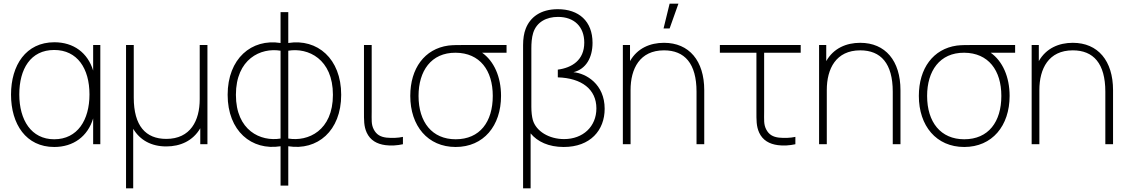

<svg xmlns="http://www.w3.org/2000/svg" viewBox="-20 -785 6138 1045"><path d="M275 15C379.5 15 457.5 -42.5 487 -140.5V0H526V-540H487V-401C457.5 -497.5 381 -555 276 -555C121 -555 40 -430 40 -270C40 -109 122 15 275 15ZM275 -27C150 -27 85 -132 85 -271C85 -409 146 -513 275 -513C401 -513 467 -412 467 -271C467 -132 402 -27 275 -27Z M666 240H705V-84C742 -22 804 12 885 12C961 12 1030 -18 1070 -87V0H1109V-540H1067V-245C1067 -129 1017 -29 885 -29C773 -29 708 -100 708 -254V-540H666Z M1507 225H1549V11C1707 36 1837 -72 1837 -269C1837 -466 1707 -576 1549 -551V-719H1507V-551C1349 -576 1219 -466 1219 -269C1219 -72 1349 36 1507 11ZM1549 -31V-509C1657 -527 1792 -464 1792 -269C1792 -74 1657 -13 1549 -31ZM1507 -31C1399 -13 1264 -74 1264 -269C1264 -464 1399 -527 1507 -509Z M2078 5C2107 9 2141 7 2173 0V-40C2146 -34 2113 -33 2083 -36C2051 -40 2029 -52 2014 -81C2000 -109 2003 -132 2003 -179V-540H1961V-179C1961 -132 1960 -98 1976 -63C1995 -22 2031 -1 2078 5Z M2460 15C2612 15 2707 -100 2707 -263C2707 -367 2668.5 -452.5 2604 -498H2737V-540H2500C2476 -540 2444 -540 2420 -537C2291 -519 2213 -413 2213 -263C2213 -100 2308 15 2460 15ZM2460 -27C2332 -27 2258 -120 2258 -263C2258 -398 2326 -499 2460 -498C2592 -497 2662 -402 2662 -263C2662 -122 2592 -27 2460 -27Z M2827 240H2868V-59C2905 -14 2966 15 3048 15C3193 15 3271 -76 3271 -193C3271 -327 3170 -386 3101 -392C3170 -409 3205 -472 3205 -552C3205 -670 3130 -735 3016 -735C2922 -735 2865 -691 2841 -628C2832 -605 2827 -574 2827 -540ZM3050 -28C2969 -28 2898 -70 2880 -132C2875 -150 2872 -175 2872 -204V-521C2872 -550 2874 -580 2882 -606C2901 -666 2955 -693 3017 -693C3106 -693 3160 -639 3160 -553C3160 -457 3092 -416 3016 -406V-364C3146 -360 3226 -299 3226 -195C3226 -96 3153 -28 3050 -28Z M3624.5 -765 3591.5 -630H3624.5L3672.5 -765ZM3370 0H3412V-295C3412 -411 3462 -511 3594 -511C3706 -511 3771 -440 3771 -286V0H3813V-294C3813 -454 3731 -552 3594 -552C3518 -552 3449 -522.5 3409 -452.5V-540H3370Z M4214 5C4243 9 4277 7 4309 0V-40C4282 -34 4249 -33 4219 -36C4187 -40 4165 -52 4150 -81C4136 -109 4139 -132 4139 -179V-498H4338V-540H3898V-498H4097V-179C4097 -132 4096 -98 4112 -63C4131 -22 4167 -1 4214 5Z M4438 0H4480V-295C4480 -411 4530 -511 4662 -511C4774 -511 4839 -440 4839 -286V0H4881V-294C4881 -454 4799 -552 4662 -552C4586 -552 4517 -522.5 4477 -452.5V-540H4438Z M5228 15C5380 15 5475 -100 5475 -263C5475 -367 5436.5 -452.5 5372 -498H5505V-540H5268C5244 -540 5212 -540 5188 -537C5059 -519 4981 -413 4981 -263C4981 -100 5076 15 5228 15ZM5228 -27C5100 -27 5026 -120 5026 -263C5026 -398 5094 -499 5228 -498C5360 -497 5430 -402 5430 -263C5430 -122 5360 -27 5228 -27Z M5595 0H5637V-295C5637 -411 5687 -511 5819 -511C5931 -511 5996 -440 5996 -286V0H6038V-294C6038 -454 5956 -552 5819 -552C5743 -552 5674 -522.5 5634 -452.5V-540H5595Z"/></svg>

Font: Hauora ExtraLight
Style: Regular
Weight: 200
Designer: Mikhail Sharanda
Foundry: WCYS & Co.
Version: Version 1.010